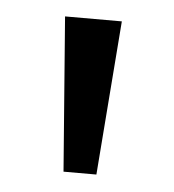

<svg xmlns="http://www.w3.org/2000/svg" viewBox="-32 -745 290 320"><g transform="rotate(5 112.5 -585.0)"><path d="M160 -714 140 -456H85L65 -714Z"/></g></svg>

Font: Noto Sans Lao
Style: Regular
Weight: 400
Designer: Monotype Design Team
Foundry: Monotype Imaging Inc.
Version: Version 2.003; ttfautohint (v1.8.4.7-5d5b)